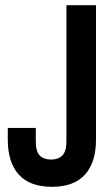

<svg xmlns="http://www.w3.org/2000/svg" viewBox="-20 -720 422 740"><path d="M350 -700V-182Q350 -94 307.5 -47Q265 0 180 0Q95 0 52.5 -47Q10 -94 10 -182V-227H118V-175Q118 -136 133.5 -120.5Q149 -105 177 -105Q204 -105 220 -120.5Q236 -136 236 -175V-700Z"/></svg>

Font: Booming Bebas 2
Style: Regular
Weight: 400
Designer: Ryoichi Tsunekawa
Foundry: Ryoichi Tsunekawa
Version: Version 2.000